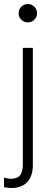

<svg xmlns="http://www.w3.org/2000/svg" viewBox="-36 -720 262 959"><path d="M103 -608Q84 -608 70.5 -621.5Q57 -635 57 -654Q57 -673 70.5 -686.5Q84 -700 103 -700Q122 -700 135.5 -686.5Q149 -673 149 -654Q149 -635 135.5 -621.5Q122 -608 103 -608ZM20 219Q10 219 1 217.5Q-8 216 -16 215V167Q-8 169 0.5 171Q9 173 17 173Q50 173 64 156Q78 139 78 102V-481H128V105Q128 159 100.5 189Q73 219 20 219Z"/></svg>

Font: Red Hat Text Light
Style: Regular
Weight: 300
Designer: Pentagram, MCKL
Foundry: Pentagram, MCKL
Version: Version 1.023; ttfautohint (v1.8.3)